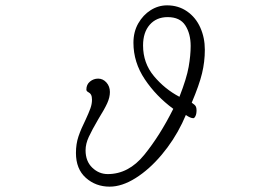

<svg xmlns="http://www.w3.org/2000/svg" viewBox="-20 -700 1040 718"><path d="M661 -239Q630 -175 584 -120.5Q538 -66 487 -34Q436 -2 390 -2Q338 -2 301 -35Q264 -68 264 -128Q264 -162 273.5 -190Q283 -218 300 -252Q312 -278 318 -294.5Q324 -311 324 -327Q324 -339 320.5 -345.5Q317 -352 310 -355.5Q303 -359 303 -365Q303 -384 316.5 -395Q330 -406 347 -406Q365 -406 378 -391.5Q391 -377 391 -356Q391 -336 381 -314Q371 -292 348 -255Q324 -214 312 -188Q300 -162 300 -138Q300 -97 325 -73Q350 -49 383 -49Q461 -49 519.5 -121Q578 -193 628 -293Q564 -340 521.5 -403.5Q479 -467 479 -540Q479 -581 497 -612.5Q515 -644 543.5 -662Q572 -680 605 -680Q647 -680 679.5 -657.5Q712 -635 729 -597Q746 -559 746 -514Q746 -469 735.5 -425.5Q725 -382 697 -316Q709 -308 712 -302.5Q715 -297 715 -288Q715 -274 711 -266Q707 -258 703 -258Q692 -258 675 -270ZM651 -338Q678 -407 685.5 -450Q693 -493 693 -528Q693 -574 673 -605Q653 -636 607 -636Q565 -636 540 -607.5Q515 -579 515 -530Q515 -464 555.5 -415.5Q596 -367 651 -338Z"/></svg>

Font: JyunsaiKaai Light
Style: Regular
Weight: 300
Designer: Fontworks Inc.
Version: Version 0.030;April 7, 2024;FontCreator 14.0.0.2901 64-bit